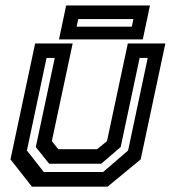

<svg xmlns="http://www.w3.org/2000/svg" viewBox="-20 -704 644 724"><path d="M100.5 0 19.5 -103 112.5 -540H254L175.5 -172L199.5 -141.5H346.5L383.5 -172L462 -540H603.5L510.5 -103L385.5 0ZM145 -55.5H369L463 -136.5L537 -485.5H506.5L435 -149.5L361.5 -86.5H165.5L115 -149.5L186.5 -485.5H155.5L81.5 -136.5ZM202.5 -555.5 229.5 -683.5H545.5L518.5 -555.5ZM269 -603.5H477L483 -632H275Z"/></svg>

Font: Tourney SemiBold
Style: Italic
Weight: 600
Italic angle: -12°
Version: Version 1.015